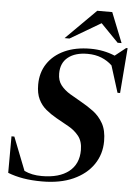

<svg xmlns="http://www.w3.org/2000/svg" viewBox="-62 -981 730 1040"><g transform="rotate(5 303.0 -461.5)"><path d="M522.5 -234.5Q522.5 -163.5 484.5 -107.8Q446.5 -52 375.8 -20Q305 12 206 12Q149 12 103.5 4.2Q58 -3.5 20 -18.5L20.5 -217H36L107 -36.5Q128.5 -26.5 151.5 -21.8Q174.5 -17 202.5 -17Q297 -17 349.2 -58.2Q401.5 -99.5 401.5 -175Q401.5 -223 378.5 -251.8Q355.5 -280.5 321.8 -299Q288 -317.5 255.5 -336Q223.5 -354 197.2 -375.8Q171 -397.5 155.5 -429.2Q140 -461 140 -508.5Q140 -574.5 172.8 -623.5Q205.5 -672.5 265.2 -699.8Q325 -727 406 -727Q477.5 -727 539 -701L597.5 -747.5H605.5L586 -502H572L526.5 -647Q501.5 -671 468 -684.5Q434.5 -698 392.5 -698Q325.5 -698 286.8 -667.2Q248 -636.5 248 -578.5Q248 -540.5 267.2 -515.8Q286.5 -491 317 -472.5Q347.5 -454 381 -435.5Q414.5 -417 447.2 -392.8Q480 -368.5 501.2 -331Q522.5 -293.5 522.5 -234.5ZM260.5 -772 424 -935H505.5L570.5 -772H549L453.5 -870L287 -772Z"/></g></svg>

Font: Newsreader Display SemiBold
Style: Italic
Weight: 600
Italic angle: -17°
Designer: Hugues Gentile
Foundry: Production Type
Version: Version 1.001